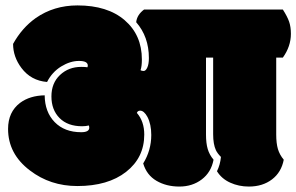

<svg xmlns="http://www.w3.org/2000/svg" viewBox="-20 -685 1094 709"><path d="M1000 -188V-472.2H1024.4Q1054.2 -513.7 1054.2 -560.1Q1054.2 -585.9 1047.6 -605Q1041 -624 1024.4 -649.9H512.2Q485.8 -630.4 482.9 -603Q529.8 -549.3 529.8 -470.7Q529.8 -448.2 523.9 -435.5Q518.1 -422.9 510.5 -422.9Q502.9 -422.9 499 -425.8Q503.9 -439.9 503.9 -465.3Q503.9 -555.7 440.4 -610.4Q377 -665 266.1 -665Q178.7 -665 111.8 -618.2Q61 -582 28.3 -522.9Q28.3 -475.1 59.1 -434.1Q94.2 -387.2 153.8 -382.3Q172.4 -418.9 205.8 -439.5Q239.3 -460 271.7 -460Q304.2 -460 304.2 -442.9Q304.2 -439.5 302.7 -436.5Q296.4 -438 279.8 -438Q233.4 -438 201.7 -408.2Q169.9 -378.4 169.9 -328.9Q169.9 -279.3 200 -249Q230 -218.8 283.2 -218.8Q296.9 -218.8 308.1 -221.7Q309.6 -217.3 309.6 -213.4Q309.6 -196.8 279.8 -196.8Q218.3 -196.8 181.9 -234.1Q145.5 -271.5 145 -333Q90.3 -332 54.2 -305.2Q9.8 -271.5 9.8 -209Q9.8 -116.7 90.3 -55.7Q165.5 2 265.6 2Q378.9 2 445.8 -50.5Q512.7 -103 512.7 -188Q512.7 -236.8 485.4 -268.1Q488.3 -276.4 497.6 -276.4Q511.7 -276.4 524.4 -253.4Q538.6 -226.1 538.6 -186.5Q538.6 -129.9 508.8 -81.5Q521.5 -38.6 557.9 -17.3Q594.2 3.9 642.3 3.9Q690.4 3.9 725.1 -22.5Q759.8 -48.8 768.6 -95.2Q753.4 -113.3 747.1 -134.5Q740.7 -155.8 740.7 -188V-472.2H767.1V-189.5Q767.1 -152.3 777.3 -130.4Q782.7 -118.7 795.9 -105.5Q793 -76.2 781.2 -52.7Q798.3 -24.9 830.1 -10.5Q861.8 3.9 898.9 3.9Q949.7 3.9 984.4 -22.5Q1019 -48.8 1027.8 -95.2Q1012.7 -113.3 1006.3 -134.5Q1000 -155.8 1000 -188Z"/></svg>

Font: Friends & Family
Style: Regular
Weight: 400
Designer: Sarang Kulkarni, Maithili Shingre, Noopur Datye
Foundry: Ek Type
Version: Version 1.000;hotconv 1.0.117;makeotfexe 2.5.65602